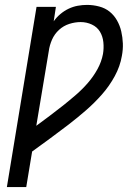

<svg xmlns="http://www.w3.org/2000/svg" viewBox="-20 -763 540 783"><path d="M8 0 129 -735H208L199 -676Q210 -692 226 -705.5Q242 -719 260 -727.5Q278 -736 297 -739.5Q316 -743 335 -743Q360 -743 384.5 -736.5Q409 -730 427 -715.5Q445 -701 457 -680Q469 -659 474.5 -635Q480 -611 481 -586Q482 -561 477 -535Q470 -493 448 -452.5Q426 -412 395.5 -377.5Q365 -343 330.5 -313Q296 -283 259 -254.5Q222 -226 185 -199Q148 -172 111 -145L87 0ZM128 -250Q155 -270 182.5 -290.5Q210 -311 237 -332.5Q264 -354 290 -376.5Q316 -399 338.5 -425Q361 -451 377.5 -481Q394 -511 400 -543Q404 -567 401.5 -591Q399 -615 387.5 -634Q376 -653 354.5 -663Q333 -673 309 -673Q286 -673 262.5 -665.5Q239 -658 220.5 -641Q202 -624 192 -601Q182 -578 179 -555Z"/></svg>

Font: Iosevka Custom
Style: Italic
Weight: 400
Italic angle: -9°
Monospace: yes
Designer: Belleve Invis
Foundry: Belleve Invis
Version: Version 30.3.3; ttfautohint (v1.8.3)